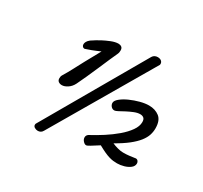

<svg xmlns="http://www.w3.org/2000/svg" viewBox="-169 -993 1391 1316"><g transform="rotate(30 526.5 -334.5)"><path d="M252.9 -263.2Q237.3 -263.2 226.3 -271.2Q215.3 -279.3 215.3 -295.4Q215.3 -300.8 216.3 -308.1Q217.3 -315.4 221.7 -322.3Q246.6 -362.8 266.4 -401.1Q286.1 -439.5 307.1 -478L374 -599.6Q364.7 -596.2 338.9 -584.7Q313 -573.2 268.6 -558.6Q266.6 -557.1 261.7 -557.1Q253.9 -557.1 247.8 -563.7Q241.7 -570.3 241.7 -581.1Q241.7 -590.3 247.6 -601.6Q253.4 -612.8 268.6 -625Q285.2 -636.2 301.3 -646Q317.4 -655.8 334 -664.6Q360.4 -678.7 392.3 -691.4Q424.3 -704.1 448.7 -704.1Q462.9 -704.1 473.4 -696.5Q483.9 -689 483.9 -670.4Q483.9 -664.6 482.9 -657Q481.9 -649.4 478 -641.1Q467.3 -619.1 450.4 -579.8Q433.6 -540.5 412.1 -491.2Q390.1 -440.9 370.6 -397.2Q351.1 -353.5 335.9 -323.2Q321.8 -294.9 298.1 -279.1Q274.4 -263.2 252.9 -263.2ZM267.1 90.3Q252.9 90.3 241.2 83Q229.5 75.7 229.5 64Q229.5 56.2 231.9 53.2L688 -737.3Q694.8 -748.5 705.3 -753.7Q715.8 -758.8 727.5 -758.8Q746.1 -758.8 756.6 -750Q767.1 -741.2 767.1 -728Q767.1 -722.2 766.6 -720.7L304.2 68.4Q297.4 80.6 287.6 85.4Q277.8 90.3 267.1 90.3ZM849.1 11.7Q833.5 11.7 818.4 10Q803.2 8.3 785.2 2.9Q767.1 -2.4 744.6 -12.7Q722.2 -22.9 691.4 -40Q653.8 -16.1 632.6 -2.9Q611.3 10.3 603 10.3Q591.8 10.3 579.6 -2.9Q567.4 -16.1 567.4 -32.2Q567.4 -47.9 581.5 -58.1Q632.3 -85.4 679.4 -115.7Q726.6 -146 768.6 -181.6Q808.6 -215.8 833.5 -251.2Q858.4 -286.6 858.4 -319.8Q858.4 -341.8 847.7 -350.8Q836.9 -359.9 819.3 -359.9Q798.3 -359.9 772.9 -349.6Q747.6 -339.4 723.1 -326.7Q699.2 -314 679.9 -303.5Q660.6 -293 651.4 -293Q635.7 -293 625.2 -305.2Q614.7 -317.4 614.7 -332Q614.7 -350.1 638.7 -369.6Q662.6 -389.2 698.2 -405.3Q735.4 -421.9 773.4 -431.9Q811.5 -441.9 842.3 -441.9Q891.1 -441.9 924.6 -416Q958 -390.1 958 -327.1Q958 -300.3 949.5 -273.7Q940.9 -247.1 918.5 -218.3Q896 -189.9 857.7 -159.4Q819.3 -128.9 759.8 -95.2Q780.8 -85.9 804.7 -79.6Q828.6 -73.2 847.7 -73.2Q876 -73.2 894.8 -75.7Q913.6 -78.1 938 -81.5Q942.9 -82.5 944.3 -82.5Q954.6 -82.5 961.4 -74.7Q968.3 -66.9 968.3 -55.7Q968.3 -34.2 949 -19Q929.7 -3.9 902.1 3.9Q874.5 11.7 849.1 11.7Z"/></g></svg>

Font: Damion
Style: Regular
Weight: 400
Designer: Vernon Adams
Foundry: Vernon Adams
Version: Version 1.100; ttfautohint (v1.8.4.7-5d5b)